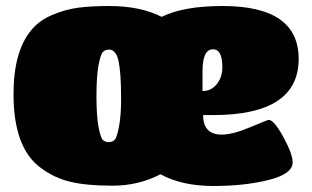

<svg xmlns="http://www.w3.org/2000/svg" viewBox="-20 -609 1039 639"><path d="M656 -226Q656 -161 718 -161Q754 -161 812.5 -185.5Q871 -210 874 -210Q892 -210 923 -153Q954 -96 954 -69Q954 -30 874 -10Q794 10 690 10Q586 10 514 -29Q441 9 354.5 9Q268 9 214 -4Q160 -17 116 -50Q25 -116 25 -296Q25 -440 86 -511Q112 -542 155.5 -560Q199 -578 241.5 -583.5Q284 -589 343 -589Q447 -589 518 -553Q591 -589 721 -589Q974 -589 974 -413Q974 -226 689 -226ZM365 -431Q356 -444 343.5 -444Q331 -444 323 -436.5Q315 -429 308 -392.5Q301 -356 301 -289Q301 -222 308 -186Q315 -150 322.5 -143Q330 -136 342 -136Q354 -136 361.5 -143.5Q369 -151 376 -187.5Q383 -224 383 -277.5Q383 -331 380.5 -360.5Q378 -390 374.5 -406Q371 -422 365 -431ZM654 -372V-306Q683 -306 701.5 -329Q720 -352 720 -385Q720 -445 689 -445Q654 -445 654 -372Z"/></svg>

Font: Titan One
Style: Regular
Weight: 400
Designer: Rodrigo Fuenzalida
Foundry: Rodrigo Fuenzalida
Version: Version 1.001